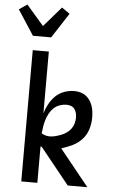

<svg xmlns="http://www.w3.org/2000/svg" viewBox="-83 -1028 646 1071"><g transform="rotate(5 240.5 -493.0)"><path d="M338 0 176 -201Q174 -202 172 -202.5Q170 -203 168 -204V0H78V-735H168V-389Q176 -417 190 -442.5Q204 -468 224.5 -488Q245 -508 273 -518Q301 -528 330 -528Q346 -528 363 -523.5Q380 -519 393.5 -509Q407 -499 416.5 -485Q426 -471 431.5 -455Q437 -439 439 -422Q441 -405 441 -388Q441 -355 431 -323Q421 -291 398.5 -266.5Q376 -242 346 -227.5Q316 -213 284 -203L448 0ZM213 -264Q230 -264 246.5 -268.5Q263 -273 278.5 -279Q294 -285 308 -295Q322 -305 332 -318.5Q342 -332 346.5 -348.5Q351 -365 351 -381Q351 -394 348 -406.5Q345 -419 337.5 -429Q330 -439 318 -443.5Q306 -448 293 -448Q274 -448 255 -441.5Q236 -435 221.5 -421.5Q207 -408 197.5 -390.5Q188 -373 182 -354Q176 -335 173 -315.5Q170 -296 168 -277Q178 -271 189.5 -267.5Q201 -264 213 -264ZM72 -815 -19 -955 26 -986 123 -874 220 -986 265 -955 174 -815Z"/></g></svg>

Font: Iosevka Bendy Medium
Style: Regular
Weight: 500
Monospace: yes
Designer: Belleve Invis
Foundry: Belleve Invis
Version: Version 30.1.2